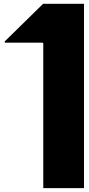

<svg xmlns="http://www.w3.org/2000/svg" viewBox="-20 -800 460 990"><path d="M413.1 -780.3Q413.1 -462.9 413.1 169.9Q342.8 169.9 203.1 169.9Q203.1 -78.1 203.1 -575.2Q203.1 -577.1 201.2 -579.1Q200.2 -580.1 198.2 -580.1Q134.8 -580.1 7.8 -580.1Q6.8 -580.1 4.9 -581.1Q3.9 -582 3.9 -584Q3.9 -585 3.9 -585.9Q3.9 -585.9 4.9 -586.9Q70.3 -651.4 202.1 -780.3Q252 -780.3 301.8 -780.3Q352.5 -780.3 402.3 -780.3Q405.3 -780.3 407.2 -780.3Q410.2 -780.3 413.1 -780.3Z"/></svg>

Font: Avicii Garde
Style: Regular
Weight: 500
Version: Version 1.0